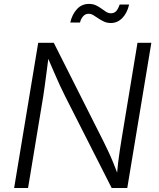

<svg xmlns="http://www.w3.org/2000/svg" viewBox="-20 -942 799 962"><path d="M50.8 0 171.4 -727.5H249.5L498.5 -233.4Q507.8 -214.8 520.5 -188Q533.2 -161.1 546.9 -128.2Q560.5 -95.2 573.7 -58.1H564.9Q567.9 -94.7 572 -128.4Q576.2 -162.1 580.8 -191.9Q585.4 -221.7 589.4 -246.1L668.9 -727.5H738.3L617.7 0H539.6L306.2 -460Q293.5 -485.8 280 -514.4Q266.6 -543 251 -579.6Q235.4 -616.2 213.4 -667H224.6Q218.3 -619.1 213.4 -580.6Q208.5 -542 204.3 -512Q200.2 -481.9 196.8 -460.4L120.6 0ZM535.6 -826.7Q516.6 -826.7 501.2 -833.7Q485.8 -840.8 472.7 -849.9Q459.5 -858.9 447.8 -866Q436 -873 424.3 -873Q407.2 -873 396 -859.9Q384.8 -846.7 380.9 -829.1H332Q341.3 -870.1 365.5 -896.2Q389.6 -922.4 425.8 -922.4Q445.8 -922.4 460.7 -915.3Q475.6 -908.2 487.8 -899.2Q500 -890.1 511.5 -882.8Q522.9 -875.5 536.1 -875.5Q551.8 -875.5 561.8 -886Q571.8 -896.5 579.6 -919.4H627Q617.2 -876.5 592.8 -851.6Q568.4 -826.7 535.6 -826.7Z"/></svg>

Font: Inter Light
Style: Italic
Weight: 300
Italic angle: -9.3988°
Designer: Rasmus Andersson
Foundry: rsms
Version: Version 4.001;git-66647c0bb